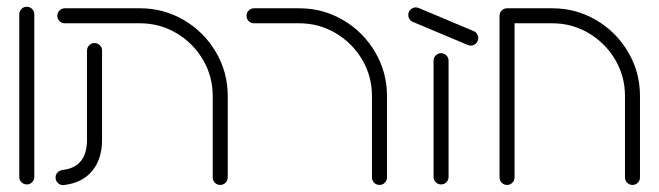

<svg xmlns="http://www.w3.org/2000/svg" viewBox="-20 -543 1950 568"><path d="M37 -19.6V-500.7Q37 -510 43.5 -516.5Q50 -523 59.3 -523Q68.5 -523 75 -516.5Q81.5 -510 81.5 -500.7V-19.6Q81.5 -10.4 75 -3.9Q68.5 2.6 59.3 2.6Q50 2.6 43.5 -3.9Q37 -10.4 37 -19.6Z M144.4 -17.8Q144.4 -26.3 150 -32.6Q155.6 -38.9 164.1 -40Q237.4 -47.8 237.4 -129.6V-393.3Q237.4 -402.6 243.9 -409.1Q250.4 -415.6 259.6 -415.6Q268.9 -415.6 275.4 -409.1Q281.9 -402.6 281.9 -393.3V-129.6Q281.9 -71.9 252.4 -36.9Q223 -1.9 169.3 4.4Q159.3 5.6 151.9 -1.1Q144.4 -7.8 144.4 -17.8ZM631.5 4.1Q622.2 4.1 615.7 -2.4Q609.3 -8.9 609.3 -18.1V-259.3Q609.3 -317.4 580.2 -366.7Q551.1 -415.9 501.9 -445Q452.6 -474.1 394.4 -474.1H171.9Q162.6 -474.1 156.1 -480.6Q149.6 -487 149.6 -496.3Q149.6 -505.6 156.1 -512Q162.6 -518.5 171.9 -518.5H394.4Q464.4 -518.5 524.1 -483.5Q583.7 -448.5 618.7 -388.9Q653.7 -329.3 653.7 -259.3V-18.1Q653.7 -8.9 647.2 -2.4Q640.7 4.1 631.5 4.1Z M1102.6 4.1Q1093.3 4.1 1086.9 -2.4Q1080.4 -8.9 1080.4 -18.1V-259.3Q1080.4 -317.4 1051.3 -366.7Q1022.2 -415.9 973 -445Q923.7 -474.1 865.6 -474.1H731.5Q722.2 -474.1 715.7 -480.6Q709.3 -487 709.3 -496.3Q709.3 -505.6 715.7 -512Q722.2 -518.5 731.5 -518.5H865.6Q935.6 -518.5 995.2 -483.5Q1054.8 -448.5 1089.8 -388.9Q1124.8 -329.3 1124.8 -259.3V-18.1Q1124.8 -8.9 1118.3 -2.4Q1111.9 4.1 1102.6 4.1Z M1187.8 -498.9Q1187.8 -508.1 1194.4 -514.6Q1201.1 -521.1 1210 -521.1Q1214.1 -521.1 1218.9 -519.3L1381.9 -450.7Q1387.8 -448.1 1391.3 -442.6Q1394.8 -437 1394.8 -430.4Q1394.8 -421.1 1388.1 -414.6Q1381.5 -408.1 1372.6 -408.1Q1368.5 -408.1 1363.7 -410L1200.7 -478.5Q1194.8 -481.1 1191.3 -486.7Q1187.8 -492.2 1187.8 -498.9ZM1262.6 -19.6V-363.3Q1262.6 -372.6 1269.1 -379.1Q1275.6 -385.6 1284.8 -385.6Q1294.1 -385.6 1300.6 -379.1Q1307 -372.6 1307 -363.3V-19.6Q1307 -10.4 1300.6 -3.9Q1294.1 2.6 1284.8 2.6Q1275.6 2.6 1269.1 -3.9Q1262.6 -10.4 1262.6 -19.6Z M1457.8 -18.1V-496.3H1502.2V-18.1Q1502.2 -8.9 1495.7 -2.4Q1489.3 4.1 1480 4.1Q1470.7 4.1 1464.3 -2.4Q1457.8 -8.9 1457.8 -18.1ZM1851.1 4.1Q1841.9 4.1 1835.4 -2.4Q1828.9 -8.9 1828.9 -18.1V-259.3Q1828.9 -317.4 1799.8 -366.7Q1770.7 -415.9 1721.5 -445Q1672.2 -474.1 1614.1 -474.1H1480Q1470.7 -474.1 1464.3 -480.6Q1457.8 -487 1457.8 -496.3Q1457.8 -505.6 1464.3 -512Q1470.7 -518.5 1480 -518.5H1614.1Q1684.1 -518.5 1743.7 -483.5Q1803.3 -448.5 1838.3 -388.9Q1873.3 -329.3 1873.3 -259.3V-18.1Q1873.3 -8.9 1866.9 -2.4Q1860.4 4.1 1851.1 4.1Z"/></svg>

Font: 26F Galaxy Hebrew
Style: Regular
Weight: 400
Designer: C₂₉H₂₅N₃O₅
Version: Version 1.000